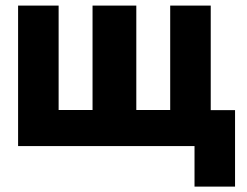

<svg xmlns="http://www.w3.org/2000/svg" viewBox="-20 -528 893 694"><path d="M191.9 -507.8H45.4V0H683.1V146.5H829.6V-129.9H741.7V-507.8H595.2V-130.4H472.7V-507.8H314.5V-130.4H191.9Z"/></svg>

Font: Giphurs ExtraBold
Style: Regular
Weight: 800
Version: Version 1.000